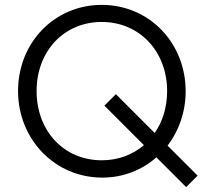

<svg xmlns="http://www.w3.org/2000/svg" viewBox="-20 -718 854 787"><path d="M399 10C485 10 562 -21 621 -73L743 49L790 2L667 -121C713 -181 741 -259 741 -344C741 -543 591 -698 397 -698C203 -698 54 -543 54 -345C54 -147 205 10 399 10ZM130 -345C130 -508 242 -628 397 -628C552 -628 665 -507 665 -345C665 -279 647 -220 614 -173L455 -332L408 -285L570 -123C524 -84 465 -61 397 -61C242 -61 130 -181 130 -345Z"/></svg>

Font: MV Cash Light
Style: Regular
Weight: 300
Designer: Rodrigo Fuenzalida
Foundry: fragTYPE
Version: Version 1.100;Glyphs 3.1.2 (3151)